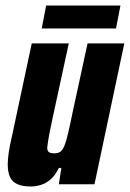

<svg xmlns="http://www.w3.org/2000/svg" viewBox="-20 -667 470 695"><path d="M92 8Q61 8 42.5 -0.5Q24 -9 16 -26.5Q8 -44 8 -72Q8 -90 11.5 -114Q15 -138 22 -168L95 -510H229L169 -233Q160 -191 156 -167.5Q152 -144 151 -132Q151 -124 154 -119.5Q157 -115 163 -113.5Q169 -112 177 -112Q190 -112 198 -117.5Q206 -123 212.5 -138Q219 -153 226 -182.5Q233 -212 243 -261L297 -510H430L322 0H193L202 -59H193Q180 -32 163 -17.5Q146 -3 127.5 2.5Q109 8 92 8ZM131 -564 147 -647H416L400 -564Z"/></svg>

Font: Saira Condensed ExtraBold
Style: Italic
Weight: 800
Width: 3
Italic angle: -12°
Designer: Hector Gatti with collaboration of the Omnibus-Type team
Foundry: Omnibus-Type
Version: Version 1.101